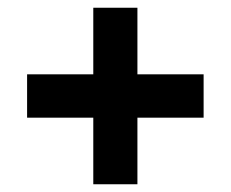

<svg xmlns="http://www.w3.org/2000/svg" viewBox="-20 -605 596 496"><path d="M221 -129V-301H50V-413H221V-585H335V-413H506V-301H335V-129Z"/></svg>

Font: Big Shoulders Stencil Text Black
Style: Regular
Weight: 900
Designer: Patric King
Foundry: XO Type Co
Version: Version 1.000